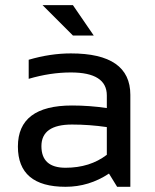

<svg xmlns="http://www.w3.org/2000/svg" viewBox="-20 -718 594 738"><path d="M48.8 -154.8Q48.8 -312.5 256.8 -312.5Q323.7 -312.5 390.6 -302.7V-351.1Q390.6 -439.5 252.4 -439.5Q173.3 -439.5 90.3 -415V-488.3Q173.3 -512.7 252.4 -512.7Q481 -512.7 481 -353.5V0H430.2L398.9 -50.8Q322.3 0 231.9 0Q48.8 0 48.8 -154.8ZM256.8 -239.3Q139.2 -239.3 139.2 -156.2Q139.2 -73.2 231.9 -73.2Q325.7 -73.2 390.6 -123V-229.5Q323.7 -239.3 256.8 -239.3ZM340.3 -581.5H260.3L143.6 -698.2H260.3Z"/></svg>

Font: Sansation
Style: Regular
Weight: 400
Designer: Bernd Montag
Version: Version 1.301